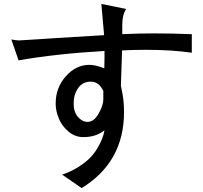

<svg xmlns="http://www.w3.org/2000/svg" viewBox="-20 -774 1040 983"><path d="M77 -567Q89 -567 175.5 -573Q262 -579 266 -579L513 -594L499 -753V-754L626 -728Q606 -700 606 -646V-599Q686 -603 766 -603Q863 -603 962 -599V-504Q861 -519 727 -519Q667 -519 605 -516L599 -338Q599 -333 603 -314.5Q607 -296 607 -295Q615 -250 615 -200Q615 56 398 189L298 120Q343 105 379.5 82Q416 59 439 36Q462 13 478.5 -15Q495 -43 503 -64Q511 -85 515 -107Q472 -72 407 -72Q364 -72 330.5 -100.5Q297 -129 281 -167.5Q265 -206 265 -244Q265 -325 317 -383.5Q369 -442 438 -442Q469 -442 514 -424Q515 -442 515 -477V-513Q269 -499 75 -465L38 -572Q64 -567 77 -567ZM428 -150Q461 -150 485 -192.5Q509 -235 509 -265V-308Q487 -356 445 -356Q403 -356 380 -323Q357 -290 357 -244Q357 -201 379 -175.5Q401 -150 428 -150Z"/></svg>

Font: cwTeXHei
Style: Medium
Weight: 500
Version: Version 1.17